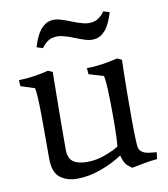

<svg xmlns="http://www.w3.org/2000/svg" viewBox="-78 -731 705 806"><g transform="rotate(-10 275.0 -328.0)"><path d="M458 -85Q459 -67 470.5 -58Q482 -49 499.5 -46.5Q517 -44 534 -43L531 -14Q504 -12 476 -6.5Q448 -1 422 4Q422 4 405.5 -8.5Q389 -21 381 -56Q341 -29 289 -10Q237 9 187 9Q143 9 114 -13.5Q85 -36 85 -95V-229Q85 -302 83.5 -337.5Q82 -373 80 -384.5Q78 -396 78 -396L19 -415L17 -441Q44 -441 81.5 -446.5Q119 -452 144 -459L163 -450Q163 -450 162.5 -420Q162 -390 161.5 -340.5Q161 -291 160.5 -233.5Q160 -176 160 -120Q160 -83 180.5 -68Q201 -53 241 -53Q278 -53 316.5 -67Q355 -81 376 -95Q378 -115 379 -143Q380 -171 380 -229Q380 -302 378 -337.5Q376 -373 374 -384.5Q372 -396 372 -396L309 -415L307 -441Q325 -441 349.5 -443.5Q374 -446 398 -450.5Q422 -455 439 -459L458 -450Q458 -450 456.5 -391Q455 -332 455 -202Q455 -139 456.5 -112Q458 -85 458 -85ZM416 -664 442 -656Q427 -606 408 -583.5Q389 -561 367.5 -556.5Q346 -552 323 -559Q300 -566 276 -576Q252 -586 228.5 -591.5Q205 -597 182.5 -590.5Q160 -584 140 -556L114 -564Q129 -614 148 -636.5Q167 -659 188.5 -663.5Q210 -668 233 -661Q256 -654 280 -644Q304 -634 327.5 -628.5Q351 -623 373.5 -629.5Q396 -636 416 -664Z"/></g></svg>

Font: Average
Style: Regular
Weight: 400
Designer: Eduardo Tunni
Foundry: Eduardo Rodriguez Tunni
Version: Version 1.003; ttfautohint (v1.8.4.7-5d5b)